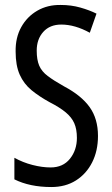

<svg xmlns="http://www.w3.org/2000/svg" viewBox="-20 -744 453 774"><path d="M375 -196Q375 -136 351.5 -89.5Q328 -43 286 -16.5Q244 10 187 10Q100 10 38 -21V-108Q72 -89 111 -79Q150 -69 184 -69Q234 -69 262 -104Q290 -139 290 -188Q290 -223 279.5 -247Q269 -271 245 -291Q221 -311 180 -332Q138 -355 107 -380.5Q76 -406 59.5 -443Q43 -480 43 -536Q42 -592 65.5 -634.5Q89 -677 130.5 -701Q172 -725 225 -724Q267 -724 304 -713.5Q341 -703 369 -689L342 -612Q282 -645 227 -645Q181 -645 154.5 -615.5Q128 -586 128 -540Q128 -503 138 -479.5Q148 -456 172.5 -437.5Q197 -419 238 -396Q308 -359 341.5 -312Q375 -265 375 -196Z"/></svg>

Font: Noto Sans Malayalam ExtraCondensed
Style: Regular
Weight: 400
Width: 2
Designer: Jelle Bosma - Monotype Design Team
Foundry: Monotype Imaging Inc.
Version: Version 2.104; ttfautohint (v1.8.4.7-5d5b)